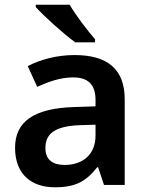

<svg xmlns="http://www.w3.org/2000/svg" viewBox="-20 -786 628 816"><path d="M276 -766H132V-756C165 -719 251 -641 300 -606H384V-619C352 -656 302 -721 276 -766ZM297 -552C222 -552 151 -533 98 -505L138 -417C187 -439 237 -457 291 -457C351 -457 386 -430 386 -361V-334L292 -331C125 -325 44 -270 44 -158C44 -43 116 10 213 10C303 10 346 -16 393 -75H397L422 0H510V-364C510 -492 437 -552 297 -552ZM320 -254 386 -256V-210C386 -127 329 -85 255 -85C206 -85 173 -105 173 -157C173 -215 209 -250 320 -254Z"/></svg>

Font: Noto Sans Tai Tham SemiBold
Style: Regular
Weight: 600
Designer: Monotype Design Team 2013. Revised by David WIlliams 2020
Foundry: Monotype Imaging Inc.
Version: Version 2.002